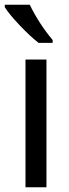

<svg xmlns="http://www.w3.org/2000/svg" viewBox="-32 -786 290 806"><path d="M93 -766Q132 -686 189 -618V-606H130Q95 -633 50 -680.5Q5 -728 -12 -756V-766ZM163 0H75V-536H163Z"/></svg>

Font: Advent Sans Logo
Style: Regular
Weight: 400
Designer: Types & Symbols
Foundry: Types & Symbols
Version: Version 1.002